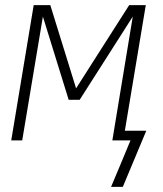

<svg xmlns="http://www.w3.org/2000/svg" viewBox="-20 -550 640 752"><path d="M461 182H415Q434 137 453 91.5Q472 46 491 0H420L500 -485L292 -159H249L148 -485L67 0H24L112 -530H177L278 -204L486 -530H551L469 -38H553Z"/></svg>

Font: Iosevka Curly XLtExObl
Style: Regular
Weight: 200
Width: 7
Italic angle: -9°
Monospace: yes
Designer: Belleve Invis
Foundry: Belleve Invis
Version: Version 11.0.1; ttfautohint (v1.8.3)